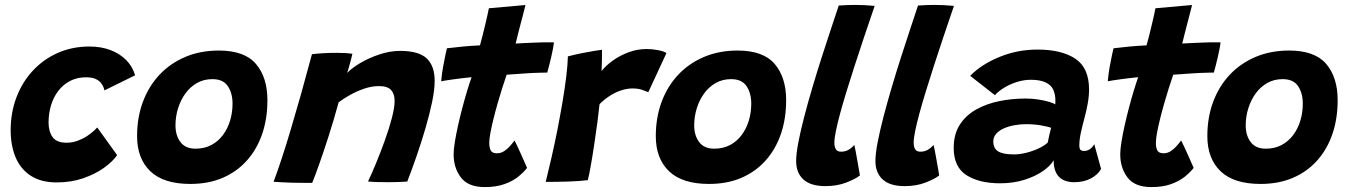

<svg xmlns="http://www.w3.org/2000/svg" viewBox="-20 -737 5492 781"><path d="M456.5 -106Q438.4 -79.8 402.8 -54.2Q367.1 -28.8 318.4 -11.9Q269.6 5 211.2 5Q146.4 5 104.7 -22.4Q63 -49.9 43.2 -97.8Q23.4 -145.6 23.4 -206.8Q23.4 -279.2 47 -341.3Q70.6 -403.4 113.8 -449.8Q156.9 -496.1 215.4 -521.9Q273.9 -547.8 344.1 -547.8Q390.9 -547.8 429.1 -533.4Q467.2 -519 493.4 -492.6Q519.5 -466.1 529.5 -430.6L404.6 -369.2Q404.1 -373.4 401.1 -381.9Q398 -390.5 390.3 -400.1Q382.6 -409.6 368.2 -416.1Q353.8 -422.6 329.9 -422.6Q293.6 -422.6 265.2 -407.8Q236.9 -393 217.2 -367.4Q197.5 -341.8 187.5 -308.4Q177.5 -275.1 177.5 -238.4Q177.5 -203 193.6 -179.8Q209.8 -156.5 250.4 -156.5Q274.2 -156.5 295.5 -164.3Q316.8 -172.1 333.4 -183.1Q350 -194.1 361 -204.2Q372 -214.2 375.4 -218.6Z M754.5 11.2Q645.1 11.2 591.4 -40.5Q537.6 -92.2 537.6 -183.1Q537.6 -259.6 561.5 -323.3Q585.4 -387 629.4 -433.6Q673.5 -480.1 734.6 -505.8Q795.8 -531.4 870.2 -531.4Q974.8 -531.4 1021.2 -476.8Q1067.8 -422.2 1067.8 -329.4Q1067.8 -254.2 1046.4 -191.9Q1025 -129.6 984.2 -84Q943.5 -38.4 885.6 -13.6Q827.8 11.2 754.5 11.2ZM775.4 -132.2Q811.8 -132.2 839.8 -147.2Q867.8 -162.1 887 -188Q906.2 -213.9 916.1 -246.8Q925.9 -279.6 925.9 -315.5Q925.9 -357.9 906.8 -386.5Q887.8 -415.1 844 -415.1Q809 -415.1 781.2 -399.3Q753.4 -383.5 733.9 -356.5Q714.4 -329.5 704.1 -295.9Q693.8 -262.4 693.8 -227Q693.8 -185.9 714 -159.1Q734.2 -132.2 775.4 -132.2Z M1250 6.8Q1234.6 6.9 1212.6 6.8Q1190.6 6.6 1168.1 6.2Q1149.9 5.5 1125.9 4.4Q1102 3.2 1092.8 2.4Q1108.5 -39.2 1125.9 -92.2Q1143.4 -145.2 1162.6 -209.8Q1181.9 -274.4 1203.6 -351Q1225.2 -427.6 1248.9 -516.5Q1268.6 -519 1295.2 -520.6Q1321.9 -522.1 1348.1 -522.1Q1366.8 -522.1 1383.9 -521.2Q1401.1 -520.2 1413.5 -518.1Q1412.6 -513.6 1408.9 -499.3Q1405.2 -485 1400.7 -468.6Q1396.1 -452.1 1392.2 -440.4Q1409.8 -459.2 1444.8 -480.2Q1479.9 -501.1 1523.1 -515.6Q1566.2 -530 1607.5 -530Q1683.6 -530 1715.9 -499.3Q1748.1 -468.6 1748.1 -407.8Q1748.1 -372.6 1737.8 -322.6Q1727.4 -272.6 1710.8 -215.7Q1694.1 -158.8 1674.6 -102.4Q1655.1 -46 1636.6 1.5Q1625.9 2.5 1604.3 3.3Q1582.8 4.1 1558.6 4.1Q1533 4.1 1510.2 3.4Q1487.5 2.6 1477 1.5Q1491.6 -29.6 1510.1 -74.2Q1528.5 -118.8 1545.8 -166.8Q1563 -214.8 1574.1 -257.2Q1585.2 -299.8 1585.2 -326.5Q1585.2 -355 1570.8 -370.9Q1556.4 -386.8 1521.4 -386.8Q1491.9 -386.8 1461.6 -376.4Q1431.2 -366.1 1404.4 -351Q1377.5 -335.9 1357.6 -321.1Q1335.9 -242.1 1315.2 -178.4Q1294.6 -114.6 1278 -67.9Q1261.4 -21.2 1250 6.8Z M2124 -54.1Q2110 -35.9 2087.4 -17.8Q2064.8 0.2 2031.4 12.1Q1998.1 24 1952.1 24Q1884.8 24 1855 -14.9Q1825.2 -53.8 1825.2 -109.8Q1825.2 -128.8 1830.1 -159.1Q1835 -189.5 1842.9 -225.2Q1850.9 -261 1860.5 -297.6Q1870.1 -334.2 1880 -366.9Q1889.9 -399.6 1898.2 -423Q1858 -419 1823 -414.1Q1788 -409.2 1774.6 -406.4Q1776.9 -434.2 1782 -463.3Q1787.1 -492.4 1791.9 -513.9Q1796.6 -535.4 1798 -540.6Q1828.2 -544.4 1862.1 -547.6Q1895.9 -550.8 1932.4 -552.5Q1937.9 -572.6 1943.4 -594.1Q1949 -615.5 1953.6 -635.9Q1958.2 -654.6 1962.3 -673.4Q1966.4 -692.1 1968.6 -703.4L2117.4 -716.6Q2116.6 -713.2 2113.5 -700.9Q2110.4 -688.5 2105.8 -670.4Q2101.1 -652.4 2095.5 -631.5Q2091.5 -616.1 2086.9 -597.9Q2082.2 -579.6 2077.5 -559.9Q2094.1 -560.9 2116.5 -562Q2138.9 -563.1 2152.1 -563.5Q2173.6 -564.6 2190.5 -564.8Q2207.4 -565 2218.7 -564.9Q2230 -564.8 2233.5 -564.6Q2230.5 -540.9 2222.2 -505.1Q2213.9 -469.4 2206.1 -441.8Q2201.1 -441.9 2173.1 -441.1Q2145.1 -440.4 2118.6 -438.5Q2100.6 -437.4 2079.3 -435.8Q2058 -434.2 2040.9 -433.1Q2032.9 -410 2023.3 -380Q2013.8 -350 2004.4 -317.2Q1995 -284.4 1987.3 -253.2Q1979.6 -222.1 1974.9 -196.8Q1970.2 -171.4 1970.2 -156.1Q1970.2 -136.1 1976.3 -124.8Q1982.4 -113.5 2001.6 -113.5Q2017.5 -113.5 2030.9 -122.3Q2044.2 -131.1 2054.8 -143.2Q2065.4 -155.2 2072.9 -165.5Q2075.6 -161.2 2083.1 -145.2Q2090.6 -129.2 2099.4 -109.6Q2108.1 -90 2115.1 -74.2Q2122 -58.4 2124 -54.1Z M2427 -447.9Q2444.5 -470.5 2473.4 -491.1Q2502.2 -511.6 2537.6 -524.6Q2572.9 -537.6 2609.8 -537.6Q2633.6 -537.6 2657.9 -532.8Q2682.2 -528 2690.9 -521L2617.1 -362Q2607.2 -366.4 2591.4 -371.8Q2575.5 -377.2 2553.1 -377.2Q2529.9 -377.2 2506.1 -369.2Q2482.2 -361.2 2460.1 -346.9Q2437.9 -332.6 2418.8 -313.4Q2415.9 -284 2410 -239.4Q2404.1 -194.8 2396.9 -147.4Q2389.8 -100.1 2382.8 -61.4Q2375.9 -22.6 2371.1 -4.2Q2334.8 0.2 2288.4 1.6Q2242.1 3 2199.8 2.8Q2210.6 -40.4 2222.9 -94.1Q2235.2 -147.9 2246.8 -205.9Q2258.2 -264 2267.8 -320.3Q2277.4 -376.6 2283.3 -425.1Q2289.2 -473.6 2290 -507.6Q2315.6 -514.4 2345.3 -520.4Q2375 -526.4 2398.5 -530.2Q2422 -534.1 2428.8 -534.5Q2428.8 -517 2428.4 -489.8Q2428 -462.6 2427 -447.9Z M2864.5 11.2Q2755.1 11.2 2701.4 -40.5Q2647.6 -92.2 2647.6 -183.1Q2647.6 -259.6 2671.5 -323.3Q2695.4 -387 2739.4 -433.6Q2783.5 -480.1 2844.6 -505.8Q2905.8 -531.4 2980.2 -531.4Q3084.8 -531.4 3131.2 -476.8Q3177.8 -422.2 3177.8 -329.4Q3177.8 -254.2 3156.4 -191.9Q3135 -129.6 3094.2 -84Q3053.5 -38.4 2995.6 -13.6Q2937.8 11.2 2864.5 11.2ZM2885.4 -132.2Q2921.8 -132.2 2949.8 -147.2Q2977.8 -162.1 2997 -188Q3016.2 -213.9 3026.1 -246.8Q3035.9 -279.6 3035.9 -315.5Q3035.9 -357.9 3016.8 -386.5Q2997.8 -415.1 2954 -415.1Q2919 -415.1 2891.2 -399.3Q2863.4 -383.5 2843.9 -356.5Q2824.4 -329.5 2814.1 -295.9Q2803.8 -262.4 2803.8 -227Q2803.8 -185.9 2824 -159.1Q2844.2 -132.2 2885.4 -132.2Z M3477.9 -23.4Q3459.4 -8.6 3421.8 5.8Q3384.2 20.1 3337.5 20.1Q3278 20.1 3248.2 -6.8Q3218.5 -33.8 3218.5 -82Q3218.5 -111.2 3227.4 -157.9Q3236.4 -204.5 3251.3 -261.9Q3266.2 -319.2 3284.7 -381.6Q3303.1 -443.9 3322.8 -505.1Q3342.5 -566.2 3360.4 -620.2Q3378.4 -674.2 3391.8 -714.5Q3428.2 -717 3458.4 -717Q3477.8 -717 3496.6 -716.1Q3515.4 -715.1 3537.9 -713Q3516 -649.1 3495.4 -587.9Q3474.9 -526.8 3456.7 -470.4Q3438.5 -414 3423.2 -364.5Q3408 -315 3397.1 -274.4Q3386.1 -233.8 3380.1 -203.9Q3374 -174 3374 -157.1Q3374 -140 3380 -130Q3386 -120 3401.1 -120Q3418.5 -120 3431.4 -127.6Q3444.4 -135.2 3455 -147.5Q3456.8 -141.4 3460.2 -123.6Q3463.6 -105.8 3467.4 -84.1Q3471.1 -62.5 3474.2 -45.2Q3477.4 -28 3477.9 -23.4Z M3800.4 -23.4Q3781.9 -8.6 3744.3 5.8Q3706.8 20.1 3660 20.1Q3600.5 20.1 3570.8 -6.8Q3541 -33.8 3541 -82Q3541 -111.2 3549.9 -157.9Q3558.9 -204.5 3573.8 -261.9Q3588.8 -319.2 3607.2 -381.6Q3625.6 -443.9 3645.3 -505.1Q3665 -566.2 3682.9 -620.2Q3700.9 -674.2 3714.2 -714.5Q3750.8 -717 3780.9 -717Q3800.2 -717 3819.1 -716.1Q3837.9 -715.1 3860.4 -713Q3838.5 -649.1 3817.9 -587.9Q3797.4 -526.8 3779.2 -470.4Q3761 -414 3745.8 -364.5Q3730.5 -315 3719.6 -274.4Q3708.6 -233.8 3702.6 -203.9Q3696.5 -174 3696.5 -157.1Q3696.5 -140 3702.5 -130Q3708.5 -120 3723.6 -120Q3741 -120 3753.9 -127.6Q3766.9 -135.2 3777.5 -147.5Q3779.2 -141.4 3782.7 -123.6Q3786.1 -105.8 3789.9 -84.1Q3793.6 -62.5 3796.8 -45.2Q3799.9 -28 3800.4 -23.4Z M4048.2 8.6Q3962.8 8.6 3911.1 -24.6Q3859.4 -57.8 3859.4 -135.5Q3859.4 -191.1 3884.1 -229.6Q3908.9 -268.1 3950.8 -291.6Q3992.6 -315 4044.7 -325.6Q4096.8 -336.2 4151.6 -336.2Q4177.5 -336.2 4202.7 -332.4Q4227.9 -328.5 4246.9 -322.9Q4266 -317.4 4272.4 -312.2Q4273.4 -320.8 4272.8 -335.9Q4272.1 -351 4268 -362Q4260.9 -387.4 4237.1 -399.9Q4213.2 -412.5 4173.6 -412.5Q4145.4 -412.5 4116.7 -403.6Q4088 -394.6 4064.6 -380.2Q4041.1 -365.9 4027 -349.8L3926.4 -428.6Q3972.8 -475.8 4046.2 -505.6Q4119.6 -535.4 4199.9 -535.4Q4298.1 -535.4 4354.1 -498.2Q4410 -461.1 4410 -372.6Q4410 -346.2 4404.6 -315.9Q4399.1 -285.5 4391 -255.8Q4382.9 -226 4376.6 -197.2Q4370.4 -168.5 4370.4 -145.9Q4370.4 -131.9 4375.2 -127.4Q4380.1 -122.9 4389.2 -122.9Q4402.6 -122.9 4413.1 -130.1Q4423.5 -137.2 4431.2 -150.4L4458.8 -50.1Q4446.8 -27 4417.9 -11.4Q4389 4.1 4349.9 4.1Q4308.4 4.1 4287.1 -18.3Q4265.9 -40.8 4265.9 -85.2Q4253.4 -62.5 4222 -40.9Q4190.6 -19.2 4146.1 -5.3Q4101.5 8.6 4048.2 8.6ZM4104.4 -108.9Q4128.1 -108.9 4154.7 -115.6Q4181.2 -122.2 4204.6 -133.2Q4228 -144.1 4241.8 -156.9Q4244.9 -172.5 4248.5 -188.9Q4252.1 -205.2 4255.6 -217Q4245.6 -221.4 4216.4 -226.6Q4187.2 -231.9 4153.5 -231.9Q4131 -231.9 4107.6 -227.8Q4084.2 -223.8 4064.4 -215.2Q4044.6 -206.6 4032.5 -193.2Q4020.4 -179.9 4020.4 -161.6Q4020.4 -133.8 4040.1 -121.3Q4059.9 -108.9 4104.4 -108.9Z M4835.5 -54.1Q4821.5 -35.9 4798.9 -17.8Q4776.2 0.2 4742.9 12.1Q4709.6 24 4663.6 24Q4596.2 24 4566.5 -14.9Q4536.8 -53.8 4536.8 -109.8Q4536.8 -128.8 4541.6 -159.1Q4546.5 -189.5 4554.4 -225.2Q4562.4 -261 4572 -297.6Q4581.6 -334.2 4591.5 -366.9Q4601.4 -399.6 4609.8 -423Q4569.5 -419 4534.5 -414.1Q4499.5 -409.2 4486.1 -406.4Q4488.4 -434.2 4493.5 -463.3Q4498.6 -492.4 4503.4 -513.9Q4508.1 -535.4 4509.5 -540.6Q4539.8 -544.4 4573.6 -547.6Q4607.4 -550.8 4643.9 -552.5Q4649.4 -572.6 4654.9 -594.1Q4660.5 -615.5 4665.1 -635.9Q4669.8 -654.6 4673.8 -673.4Q4677.9 -692.1 4680.1 -703.4L4828.9 -716.6Q4828.1 -713.2 4825 -700.9Q4821.9 -688.5 4817.2 -670.4Q4812.6 -652.4 4807 -631.5Q4803 -616.1 4798.4 -597.9Q4793.8 -579.6 4789 -559.9Q4805.6 -560.9 4828 -562Q4850.4 -563.1 4863.6 -563.5Q4885.1 -564.6 4902 -564.8Q4918.9 -565 4930.2 -564.9Q4941.5 -564.8 4945 -564.6Q4942 -540.9 4933.7 -505.1Q4925.4 -469.4 4917.6 -441.8Q4912.6 -441.9 4884.6 -441.1Q4856.6 -440.4 4830.1 -438.5Q4812.1 -437.4 4790.8 -435.8Q4769.5 -434.2 4752.4 -433.1Q4744.4 -410 4734.8 -380Q4725.2 -350 4715.9 -317.2Q4706.5 -284.4 4698.8 -253.2Q4691.1 -222.1 4686.4 -196.8Q4681.8 -171.4 4681.8 -156.1Q4681.8 -136.1 4687.8 -124.8Q4693.9 -113.5 4713.1 -113.5Q4729 -113.5 4742.4 -122.3Q4755.8 -131.1 4766.3 -143.2Q4776.9 -155.2 4784.4 -165.5Q4787.1 -161.2 4794.6 -145.2Q4802.1 -129.2 4810.9 -109.6Q4819.6 -90 4826.6 -74.2Q4833.5 -58.4 4835.5 -54.1Z M5108 11.2Q4998.6 11.2 4944.9 -40.5Q4891.1 -92.2 4891.1 -183.1Q4891.1 -259.6 4915 -323.3Q4938.9 -387 4982.9 -433.6Q5027 -480.1 5088.1 -505.8Q5149.2 -531.4 5223.8 -531.4Q5328.2 -531.4 5374.8 -476.8Q5421.2 -422.2 5421.2 -329.4Q5421.2 -254.2 5399.9 -191.9Q5378.5 -129.6 5337.8 -84Q5297 -38.4 5239.1 -13.6Q5181.2 11.2 5108 11.2ZM5128.9 -132.2Q5165.2 -132.2 5193.2 -147.2Q5221.2 -162.1 5240.5 -188Q5259.8 -213.9 5269.6 -246.8Q5279.4 -279.6 5279.4 -315.5Q5279.4 -357.9 5260.3 -386.5Q5241.2 -415.1 5197.5 -415.1Q5162.5 -415.1 5134.7 -399.3Q5106.9 -383.5 5087.4 -356.5Q5067.9 -329.5 5057.6 -295.9Q5047.2 -262.4 5047.2 -227Q5047.2 -185.9 5067.5 -159.1Q5087.8 -132.2 5128.9 -132.2Z"/></svg>

Font: Grandstander Thin
Style: Italic
Weight: 100
Italic angle: -15°
Designer: Tyler Finck
Foundry: Etcetera Type Co
Version: Version 1.200